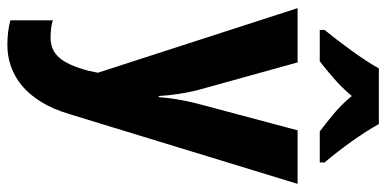

<svg xmlns="http://www.w3.org/2000/svg" viewBox="-283 -523 1046 520"><g transform="rotate(90 240.0 -263.0)"><path d="M316 -766H165C144 -726 93 -658 61 -619V-606H146C170 -625 210 -656 240 -693C269 -656 309 -627 336 -606H420V-619C382 -664 340 -722 316 -766ZM2 -546 177 -5 171 23C151 95 127 123 81 123C65 123 49 121 35 117V232C54 237 76 240 102 240C178 240 253 194 289 72L478 -546H333L260 -272C250 -232 246 -204 243 -170H240C238 -205 233 -238 225 -272L149 -546Z"/></g></svg>

Font: Noto Sans Gujarati UI Condensed
Style: Bold
Weight: 700
Width: 3
Designer: Jelle Bosma - Monotype Design Team, Universal Thirst
Foundry: Monotype Imaging Inc.
Version: Version 2.106